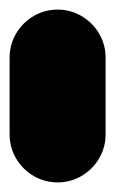

<svg xmlns="http://www.w3.org/2000/svg" viewBox="-20 -380 240 400"><path d="M0 -100H200V-260H0ZM100 -200Q73 -200 50 -186.5Q27 -173 13.5 -150Q0 -127 0 -100Q0 -73 13.5 -50Q27 -27 50 -13.5Q73 0 100 0Q127 0 150 -13.5Q173 -27 186.5 -50Q200 -73 200 -100Q200 -127 186.5 -150Q173 -173 150 -186.5Q127 -200 100 -200ZM100 -360Q73 -360 50 -346.5Q27 -333 13.5 -310Q0 -287 0 -260Q0 -233 13.5 -210Q27 -187 50 -173.5Q73 -160 100 -160Q127 -160 150 -173.5Q173 -187 186.5 -210Q200 -233 200 -260Q200 -287 186.5 -310Q173 -333 150 -346.5Q127 -360 100 -360Z"/></svg>

Font: Wavefont ExtraBold
Style: Regular
Weight: 800
Monospace: yes
Version: Version 3.005;gftools[0.9.33]